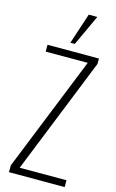

<svg xmlns="http://www.w3.org/2000/svg" viewBox="-154 -1110 709 1169"><g transform="rotate(15 200.5 -526.0)"><path d="M31 0V-43L322 -767H57V-810H381V-776L87 -43H382V0ZM188 -858 252 -1052H306L216 -858Z"/></g></svg>

Font: Oswald ExtraLight
Style: Regular
Weight: 250
Designer: Vernon Adams
Foundry: Vernon Adams
Version: Version 4.100; ttfautohint (v1.8.1.43-b0c9)